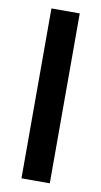

<svg xmlns="http://www.w3.org/2000/svg" viewBox="-82 -739 411 779"><g transform="rotate(10 123.5 -350.0)"><path d="M181.7 0V-700H65V0Z"/></g></svg>

Font: Stepalange
Style: Regular
Weight: 400
Designer: Szymon Furjan
Version: Version 1.005;Fontself Maker 3.5.8